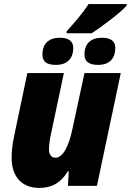

<svg xmlns="http://www.w3.org/2000/svg" viewBox="-20 -911 641 941"><path d="M307 -758 306 -748H429C471 -774 575 -852 601 -884V-891H414C384 -844 343 -798 307 -758ZM254 -593C312 -593 339 -627 339 -676C339 -715 308 -726 274 -726C221 -726 188 -699 188 -644C188 -605 214 -593 254 -593ZM461 -593C519 -593 545 -627 545 -676C545 -715 515 -726 480 -726C427 -726 394 -699 394 -644C394 -606 421 -593 461 -593ZM173 10C235 10 279 -16 313 -72H317L313 0H455L572 -553H394L335 -279C316 -188 286 -138 252 -138C233 -138 220 -152 220 -178C220 -199 224 -228 229 -250L293 -553H114L48 -238C41 -205 37 -169 37 -137C37 -54 79 10 173 10Z"/></svg>

Font: Noto Sans SemiCondensed Black
Style: Italic
Weight: 900
Width: 4
Italic angle: -12°
Designer: Monotype Design Team
Foundry: Monotype Imaging Inc.
Version: Version 2.013